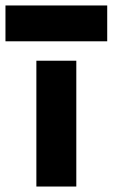

<svg xmlns="http://www.w3.org/2000/svg" viewBox="-68 -682 412 702"><path d="M65 -460V0H211V-460ZM-48 -531H324V-662H-48Z"/></svg>

Font: Jost
Style: Bold
Weight: 700
Version: Version 3.710